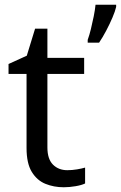

<svg xmlns="http://www.w3.org/2000/svg" viewBox="-20 -780 510 810"><path d="M264 -62Q284 -62 305 -65.5Q326 -69 339 -73V-6Q325 1 299 5.5Q273 10 249 10Q207 10 171.5 -4.5Q136 -19 114 -55Q92 -91 92 -156V-468H16V-510L93 -545L128 -659H180V-536H335V-468H180V-158Q180 -109 203.5 -85.5Q227 -62 264 -62ZM470 -751Q466 -733 454.5 -706Q443 -679 428 -650.5Q413 -622 398 -600H350V-612Q357 -631 363.5 -657.5Q370 -684 375.5 -711.5Q381 -739 383 -760H470Z"/></svg>

Font: Noto Sans Indic Siyaq Numbers
Style: Regular
Weight: 400
Designer: Monotype Design Team
Foundry: Monotype Imaging Inc.
Version: Version 2.002; ttfautohint (v1.8.4.7-5d5b)